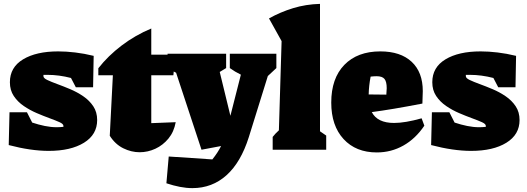

<svg xmlns="http://www.w3.org/2000/svg" viewBox="-20 -772 2716 990"><path d="M25 -24 29 -193H119L146 -140Q179 -129 211 -122.5Q243 -116 272 -116Q290 -116 307 -118Q307 -120 307 -123Q307 -133 287 -142Q267 -151 235.5 -162.5Q204 -174 169 -189Q134 -204 102.5 -225.5Q71 -247 51 -277Q31 -307 31 -348Q31 -425 99 -466Q167 -507 280 -507Q321 -507 367.5 -501.5Q414 -496 463 -484L460 -322H371L346 -370Q315 -378 285 -382Q255 -386 226 -386Q215 -386 204 -386Q204 -383 204 -379Q204 -369 224 -359.5Q244 -350 275.5 -338.5Q307 -327 342.5 -312Q378 -297 409.5 -275.5Q441 -254 461 -224Q481 -194 481 -153Q481 -78 413 -36Q345 6 231 6Q139 6 25 -24Z M760 -625V-490H884L874 -384H760V-137L886 -142Q877 -92 848.5 -57.5Q820 -23 781 -5Q742 13 700 13Q657 13 615.5 -7.5Q574 -28 546 -72L562 -384H487V-420Q537 -484 607.5 -537.5Q678 -591 760 -625Z M1019 0 888 -397Q865 -408 844 -421V-495H1146V-421L1113 -401L1168 -175L1222 -387Q1191 -402 1165 -421V-495H1405V-421L1361 -380L1263 -65Q1222 65 1148 131.5Q1074 198 972 198Q941 198 907.5 191.5Q874 185 838 173L850 35L1075 50Q1090 31 1101 14Q1112 -3 1120 -19Z M1386 0V-66Q1393 -75 1401 -83.5Q1409 -92 1418 -100L1432 -560L1367 -677Q1426 -710 1491.5 -730Q1557 -750 1630 -752V-95L1662 -73V0Z M1923 14Q1815 14 1751.5 -55Q1688 -124 1688 -243Q1688 -368 1755.5 -437.5Q1823 -507 1941 -507Q2045 -507 2102.5 -453.5Q2160 -400 2160 -302L2158 -238Q2075 -222 2012.5 -211.5Q1950 -201 1897 -194Q1926 -138 2012 -138Q2069 -138 2154 -162L2168 -124Q2123 -57 2060 -21.5Q1997 14 1923 14ZM1891 -377Q1882 -330 1881 -285L1972 -284L1974 -317Q1974 -351 1962.5 -365Q1951 -379 1922 -379Q1915 -379 1907.5 -378.5Q1900 -378 1891 -377Z M2203 -24 2207 -193H2297L2324 -140Q2357 -129 2389 -122.5Q2421 -116 2450 -116Q2468 -116 2485 -118Q2485 -120 2485 -123Q2485 -133 2465 -142Q2445 -151 2413.5 -162.5Q2382 -174 2347 -189Q2312 -204 2280.5 -225.5Q2249 -247 2229 -277Q2209 -307 2209 -348Q2209 -425 2277 -466Q2345 -507 2458 -507Q2499 -507 2545.5 -501.5Q2592 -496 2641 -484L2638 -322H2549L2524 -370Q2493 -378 2463 -382Q2433 -386 2404 -386Q2393 -386 2382 -386Q2382 -383 2382 -379Q2382 -369 2402 -359.5Q2422 -350 2453.5 -338.5Q2485 -327 2520.5 -312Q2556 -297 2587.5 -275.5Q2619 -254 2639 -224Q2659 -194 2659 -153Q2659 -78 2591 -36Q2523 6 2409 6Q2317 6 2203 -24Z"/></svg>

Font: Piazzolla Black
Style: Regular
Weight: 900
Designer: Juan Pablo del Peral
Foundry: Huerta Tipografica
Version: Version 1.330